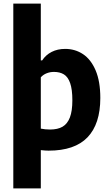

<svg xmlns="http://www.w3.org/2000/svg" viewBox="-20 -828 609 1068"><path d="M54 -808H207V-492H214.5Q234.5 -522.5 267.2 -539.2Q300 -556 342.5 -556Q397.5 -556 441.5 -527Q485.5 -498 511.8 -436.8Q538 -375.5 538 -283Q538 -138.5 466.8 -64.2Q395.5 10 250.5 10Q233 10 207 7V220H54ZM382.5 -270Q382.5 -331 370.2 -365.8Q358 -400.5 335.5 -414.2Q313 -428 280 -428Q259 -428 239.8 -420.5Q220.5 -413 207 -398V-112.5Q231 -107.5 258.5 -107.5Q301 -107.5 328 -123.2Q355 -139 368.8 -174.8Q382.5 -210.5 382.5 -270Z"/></svg>

Font: Encode Sans Semi Condensed
Style: Bold
Weight: 700
Width: 4
Designer: Multiple Designers
Foundry: Impallari Type
Version: Version 2.000